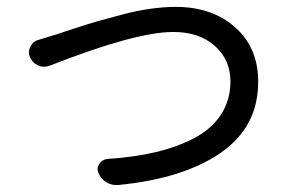

<svg xmlns="http://www.w3.org/2000/svg" viewBox="-20 -526 837 561"><path d="M125 -334Q117.2 -331.1 108.4 -331.1Q99.6 -331.1 90.8 -335Q74.2 -342.8 67.4 -359.4Q64.5 -366.2 64.5 -373Q64.5 -381.8 69.3 -390.6Q77.1 -406.2 94.7 -410.2Q118.2 -417 142.6 -424.8Q148.4 -426.8 192.9 -441.4Q237.3 -456.1 265.1 -463.9Q293 -471.7 336.9 -483.4Q380.9 -495.1 420.4 -500.5Q460 -505.9 493.2 -505.9Q599.6 -505.9 667 -446.3Q734.4 -386.7 734.4 -287.1Q734.4 -155.3 625 -79.6Q515.6 -3.9 325.2 14.6Q322.3 14.6 319.3 14.6Q304.7 14.6 291 6.8Q275.4 -2.9 267.6 -20.5Q261.7 -34.2 270 -46.9Q278.3 -59.6 293 -61.5Q370.1 -66.4 433.1 -81.1Q496.1 -95.7 546.9 -122.1Q597.7 -148.4 625.5 -190.9Q653.3 -233.4 653.3 -288.1Q653.3 -351.6 607.4 -392.1Q561.5 -432.6 486.3 -432.6Q376 -432.6 125 -334Z"/></svg>

Font: Gen Jyuu Gothic P Regular
Style: Regular
Weight: 400
Designer: [Source Han Sans]
Ryoko NISHIZUKA  (kana & ideographs); Paul D. Hunt (Latin, Greek & Cyrillic); Wenlong ZHANG  (bopomofo
Version: Version 1.002.20150607